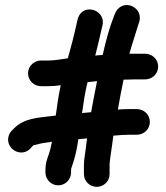

<svg xmlns="http://www.w3.org/2000/svg" viewBox="-20 -733 660 763"><path d="M514 -417.5H557C584 -417.5 608.5 -438.9 608.5 -468.5C608.5 -498.1 584 -519.5 557 -519.5H514C507.3 -519.5 502.5 -519.4 494.3 -519.3C504.6 -557.9 518.5 -596.8 530.2 -636.9C533.9 -645.5 540.6 -665.9 529.8 -686C521 -702.4 495 -720 468.1 -710.4C446 -702.5 438.4 -682.7 433.7 -671.1C414.7 -623.3 400.6 -571.1 388.2 -514.8C379.9 -514.2 368.8 -513.3 358.6 -512.3C367.6 -547.1 376.7 -586.6 384.5 -620.6L387.7 -634.1C394.4 -667.5 369.8 -690.2 346.2 -694.5C315.3 -700.1 294.2 -681.9 287.9 -653.9L285.4 -643.1C275.2 -595.4 263.1 -549.4 249.7 -501.4C222.5 -497.3 194.4 -492.5 173 -492.5H143C116 -492.5 91.5 -471.1 91.5 -441.5C91.5 -411.9 116 -390.5 143 -390.5H173C190 -390.5 204.2 -392 221.3 -394.4C213.3 -356.5 207.1 -316.3 201.5 -273.8C194.8 -273 186.6 -272.1 179.9 -271.2C136 -265.2 75.4 -264.8 33.8 -220.9L26 -213.1C17.5 -204.5 12.5 -191 12.2 -179.4C11.2 -134.9 68.8 -107.2 102 -144.1L109.3 -152.4C112.3 -155.9 111.2 -154.9 122.7 -157.8C142.3 -163.4 160.7 -166.6 186.3 -169.8C182.8 -150.8 178.7 -133.4 173.6 -119.3L167.7 -101.6C162.5 -87.2 160.5 -71.4 160.5 -56V-48C160.5 -21 181.9 3.5 211.5 3.5C241.1 3.5 262.5 -21 262.5 -48V-56C262.5 -63.1 262.4 -61.5 264.6 -68.1L270.6 -86.1C280.1 -114.8 286 -143.7 291.4 -179.8L326.1 -183.1C322.8 -158.6 319.5 -132.1 317.9 -120.7C315.4 -105.7 313.5 -91.1 313.5 -79V-41C313.5 -11.7 337.9 9.5 364.5 9.5C391.1 9.5 415.5 -11.7 415.5 -41V-79C415.5 -83.1 416.1 -91.5 418 -105C421.1 -122.1 425.6 -160.5 430.5 -193.9C449.8 -195.8 474.4 -197.5 493 -197.5H524C551 -197.5 575.5 -218.9 575.5 -248.5C575.5 -278.1 551 -299.5 524 -299.5H493C477.7 -299.5 464.7 -298.8 448.5 -297.6C455.5 -336.8 462.4 -377.3 471 -416.5C471 -416.5 472.2 -416.5 473 -416.5C486.4 -416.3 501.8 -417.5 514 -417.5ZM365.7 -410.6C357.6 -371.3 349.5 -327.6 342.1 -287.2C340.8 -287.1 335.8 -286.6 333.4 -286.3L306 -283.7C312 -325.6 318.2 -368.7 328 -406.5C342.1 -407.6 353 -409.4 365.7 -410.6Z"/></svg>

Font: Take Off
Style: YouHoser
Weight: 400
Foundry: Cannot Into Space Fonts
Version: Version 0.89